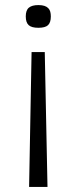

<svg xmlns="http://www.w3.org/2000/svg" viewBox="-20 -547 304 760"><path d="M105 -340.8H157.2L168 192.9H95.2ZM82 -481.9Q82 -506.8 94.5 -516.8Q106.9 -526.9 131.8 -526.9Q146.5 -526.9 156 -523.7Q165.5 -520.5 171.1 -514.6Q176.8 -508.8 179 -500.5Q181.2 -492.2 181.2 -481.9Q181.2 -458 170.2 -447.5Q159.2 -437 131.8 -437Q105 -437 93.5 -447.5Q82 -458 82 -481.9Z"/></svg>

Font: Clear Sans Light
Style: Regular
Weight: 300
Foundry: Intel Corporation
Version: Version 1.00